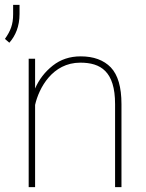

<svg xmlns="http://www.w3.org/2000/svg" viewBox="-34 -770 601 790"><path d="M296.4 -512.2C379.9 -512.2 439.5 -476.6 439.5 -341.8V0H465.8V-341.8C465.8 -411.6 451.2 -461.9 421.9 -492.7C392.6 -522.9 351.1 -538.1 297.9 -538.1C253.4 -538.1 215.3 -525.4 183.1 -500C150.4 -474.1 126.5 -442.9 110.4 -405.8V-528.3H84V0H110.4V-338.4C126 -407.2 181.2 -512.2 296.4 -512.2ZM20 -750V-711.4C20 -668.9 9.3 -642.6 -13.7 -609.9L4.4 -594.2C29.3 -622.1 46.4 -661.1 46.4 -712.4V-750Z"/></svg>

Font: Vazirmatn Thin
Style: Regular
Weight: 100
Designer: Saber Rastikerdar
Foundry: Saber Rastikerdar
Version: Version 33.003